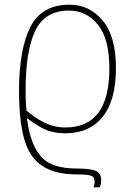

<svg xmlns="http://www.w3.org/2000/svg" viewBox="-20 -558 570 818"><path d="M274 -513Q348 -513 397 -453Q446 -393 446 -266Q446 -15 259 -15Q210 -15 167.5 -36.5Q125 -58 93 -87Q91 -104 90 -126Q89 -148 89 -173Q89 -340 130 -426.5Q171 -513 274 -513ZM277 -538Q157 -538 109 -442.5Q61 -347 61 -170Q61 33 118 109Q175 185 305 185Q352 185 367.5 190.5Q383 196 383 215Q383 232 378 240H405Q411 226 411 210Q411 178 385.5 169Q360 160 307 160Q197 160 152.5 106.5Q108 53 95 -54H97Q114 -38 157 -14Q200 10 257 10Q361 10 417.5 -60.5Q474 -131 474 -268Q474 -403 417.5 -470.5Q361 -538 277 -538Z"/></svg>

Font: Noto Sans Display Thin
Style: Regular
Weight: 250
Designer: Monotype Design Team
Foundry: Monotype Imaging Inc.
Version: Version 1.900